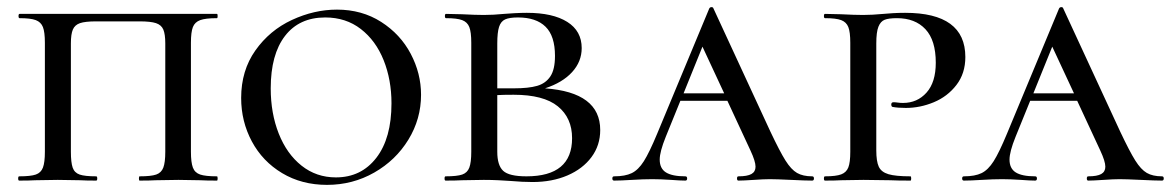

<svg xmlns="http://www.w3.org/2000/svg" viewBox="-20 -507 3287 539"><path d="M34 -12Q66 -12 80.5 -17Q95 -22 100.5 -36.5Q106 -51 106 -81V-387Q106 -417 100.5 -431Q95 -445 80.5 -450.5Q66 -456 35 -456Q32 -456 32 -462Q32 -468 35 -468H589Q591 -468 591 -462Q591 -456 589 -456Q557 -456 542 -450.5Q527 -445 521.5 -431Q516 -417 516 -387V-81Q516 -51 521.5 -36.5Q527 -22 542 -17Q557 -12 589 -12Q591 -12 591 -6Q591 0 589 0Q559 0 542 -1L481 -2L417 -1Q401 0 372 0Q370 0 370 -6Q370 -12 372 -12Q404 -12 418.5 -17Q433 -22 438.5 -36.5Q444 -51 444 -81V-385Q444 -411 438.5 -424Q433 -437 418 -442Q403 -447 372 -447H250Q219 -447 204.5 -442Q190 -437 184.5 -424Q179 -411 179 -385V-81Q179 -51 184 -36.5Q189 -22 203.5 -17Q218 -12 250 -12Q253 -12 253 -6Q253 0 250 0Q221 0 205 -1L142 -2L79 -1Q63 0 34 0Q31 0 31 -6Q31 -12 34 -12Z M657 -232Q657 -309 697 -365.5Q737 -422 799.5 -451Q862 -480 926 -480Q996 -480 1050 -445.5Q1104 -411 1133 -356Q1162 -301 1162 -241Q1162 -173 1126.5 -115Q1091 -57 1030.5 -22.5Q970 12 898 12Q827 12 772 -21Q717 -54 687 -110Q657 -166 657 -232ZM1079 -217Q1079 -283 1057 -338Q1035 -393 993 -425.5Q951 -458 893 -458Q820 -458 780 -406Q740 -354 740 -259Q740 -189 762.5 -132Q785 -75 826.5 -42Q868 -9 923 -9Q994 -9 1036.5 -64Q1079 -119 1079 -217Z M1665 -142Q1665 -99 1640.5 -66Q1616 -33 1573 -14.5Q1530 4 1475 4Q1447 4 1413 1Q1399 0 1379.5 -1Q1360 -2 1338 -2L1277 -1Q1260 0 1231 0Q1228 0 1228 -6Q1228 -12 1231 -12Q1263 -12 1277.5 -17Q1292 -22 1297.5 -36.5Q1303 -51 1303 -81V-387Q1303 -417 1297.5 -431Q1292 -445 1277.5 -450.5Q1263 -456 1232 -456Q1229 -456 1229 -462Q1229 -468 1232 -468L1277 -467Q1315 -465 1338 -465Q1365 -465 1395 -468Q1405 -469 1424.5 -470Q1444 -471 1459 -471Q1532 -471 1572.5 -445.5Q1613 -420 1613 -372Q1613 -334 1586 -304.5Q1559 -275 1510 -259Q1665 -248 1665 -142ZM1376 -385V-259H1422Q1464 -259 1488 -266Q1512 -273 1525 -292.5Q1538 -312 1538 -350Q1538 -406 1511.5 -432Q1485 -458 1434 -458Q1410 -458 1398 -452.5Q1386 -447 1381 -431.5Q1376 -416 1376 -385ZM1586 -119Q1586 -176 1546 -208.5Q1506 -241 1422 -241Q1391 -241 1376 -240V-81Q1376 -43 1392.5 -27.5Q1409 -12 1458 -12Q1586 -12 1586 -119Z M2260 0Q2241 0 2201 -2Q2159 -4 2141 -4Q2124 -4 2096 -2Q2066 0 2053 0Q2049 0 2049 -6Q2049 -12 2053 -12Q2078 -12 2089.5 -18.5Q2101 -25 2101 -39Q2101 -54 2087 -84L2022 -224H1890L1849 -123Q1832 -81 1832 -59Q1832 -34 1849.5 -23Q1867 -12 1904 -12Q1909 -12 1909 -6Q1909 0 1904 0Q1890 0 1864 -2Q1834 -4 1811 -4Q1786 -4 1754 -2Q1722 0 1704 0Q1699 0 1699 -6Q1699 -12 1704 -12Q1735 -12 1753.5 -21Q1772 -30 1787.5 -54.5Q1803 -79 1825 -132L1971 -483Q1973 -487 1977.5 -487Q1982 -487 1983 -483L2143 -137Q2169 -82 2185 -56.5Q2201 -31 2217.5 -21.5Q2234 -12 2260 -12Q2265 -12 2265 -6Q2265 0 2260 0ZM2013 -245 1952 -376 1899 -245Z M2536 -12Q2538 -12 2538 -6Q2538 0 2536 0Q2499 0 2479 -1L2404 -2L2341 -1Q2325 0 2296 0Q2293 0 2293 -6Q2293 -12 2296 -12Q2327 -12 2341.5 -17.5Q2356 -23 2361.5 -37Q2367 -51 2367 -81V-387Q2367 -417 2361.5 -431Q2356 -445 2341.5 -450.5Q2327 -456 2296 -456Q2293 -456 2293 -462Q2293 -468 2296 -468L2341 -467Q2379 -465 2403 -465Q2428 -465 2460 -468Q2471 -469 2486.5 -470Q2502 -471 2521 -471Q2690 -471 2690 -347Q2690 -301 2665 -268.5Q2640 -236 2601.5 -220Q2563 -204 2523 -204Q2500 -204 2485 -207Q2482 -209 2482 -213Q2482 -220 2488 -220Q2494 -220 2500.5 -219Q2507 -218 2515 -218Q2555 -218 2581 -247Q2607 -276 2607 -331Q2607 -394 2578 -425Q2549 -456 2498 -456Q2475 -456 2463.5 -451.5Q2452 -447 2446 -432Q2440 -417 2440 -385V-85Q2440 -54 2447 -39Q2454 -24 2474 -18Q2494 -12 2536 -12Z M3242 0Q3223 0 3183 -2Q3141 -4 3123 -4Q3106 -4 3078 -2Q3048 0 3035 0Q3031 0 3031 -6Q3031 -12 3035 -12Q3060 -12 3071.5 -18.5Q3083 -25 3083 -39Q3083 -54 3069 -84L3004 -224H2872L2831 -123Q2814 -81 2814 -59Q2814 -34 2831.5 -23Q2849 -12 2886 -12Q2891 -12 2891 -6Q2891 0 2886 0Q2872 0 2846 -2Q2816 -4 2793 -4Q2768 -4 2736 -2Q2704 0 2686 0Q2681 0 2681 -6Q2681 -12 2686 -12Q2717 -12 2735.5 -21Q2754 -30 2769.5 -54.5Q2785 -79 2807 -132L2953 -483Q2955 -487 2959.5 -487Q2964 -487 2965 -483L3125 -137Q3151 -82 3167 -56.5Q3183 -31 3199.5 -21.5Q3216 -12 3242 -12Q3247 -12 3247 -6Q3247 0 3242 0ZM2995 -245 2934 -376 2881 -245Z"/></svg>

Font: Cormorant SC Medium
Style: Regular
Weight: 500
Designer: Christian Thalmann (Catharsis Fonts)
Version: Version 3.000